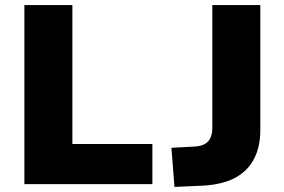

<svg xmlns="http://www.w3.org/2000/svg" viewBox="-20 -725 1120 756"><path d="M76 0V-705H265V-158H580V0ZM667 11 655 -143 746 -148Q770 -149 785.5 -157.5Q801 -166 808.5 -182Q816 -198 816 -221V-705H1005V-214Q1005 -146 979.5 -98Q954 -50 904 -24Q854 2 779 6Z"/></svg>

Font: Nunito Sans 9pt Black
Style: Regular
Weight: 900
Version: Version 3.101;gftools[0.9.27]